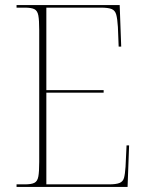

<svg xmlns="http://www.w3.org/2000/svg" viewBox="-20 -734 575 754"><path d="M45 0V-10H78Q103 -10 115 -16Q127 -22 130.5 -40.5Q134 -59 134 -98V-616Q134 -655 130.5 -673.5Q127 -692 115 -698Q103 -704 78 -704H45V-714H450L456 -551H446L443 -628Q441 -660 436.5 -676.5Q432 -693 418.5 -698.5Q405 -704 376 -704H162V-380H387V-370H162V-10H408Q436 -10 449.5 -15.5Q463 -21 467 -35.5Q471 -50 473 -79L477 -163H487L481 0Z"/></svg>

Font: Noto Serif Display SemiCondensed Thin
Style: Regular
Weight: 100
Width: 4
Designer: Monotype Design Team
Foundry: Monotype Imaging Inc.
Version: Version 2.009